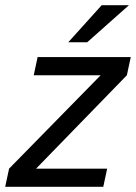

<svg xmlns="http://www.w3.org/2000/svg" viewBox="-41 -720 524 740"><path d="M463 -500 448 -430 98 -70H372L357 0H-21L-6 -70L347 -430H89L104 -500ZM456 -700 295 -557H222L351 -700Z"/></svg>

Font: Epunda Sans
Style: Italic
Weight: 400
Italic angle: -12.0243°
Designer: Simon Atzbach
Foundry: typofactur
Version: Version 2.204; ttfautohint (v1.8.4.7-5d5b)